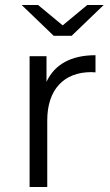

<svg xmlns="http://www.w3.org/2000/svg" viewBox="-20 -752 441 772"><path d="M99 0H170V-268C170 -391 236 -462 347 -462L364 -461V-530C267 -530 200 -494 167 -423V-526H99ZM196 -608H268L397 -732H331L232 -650L133 -732H67Z"/></svg>

Font: Malon Grotesk
Style: Regular
Weight: 400
Designer: Julieta Ulanovsky
Foundry: Julieta Ulanovsky
Version: Version 7.200